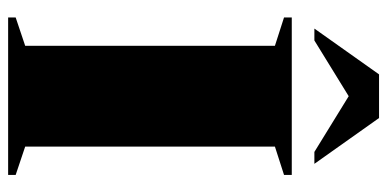

<svg xmlns="http://www.w3.org/2000/svg" viewBox="-266 -710 975 484"><g transform="rotate(90 222.0 -467.5)"><path d="M420.5 -19V0H23.5V-19L95 -43V-672.5L23.5 -695.5V-715H420.5V-695.5L349 -672.5V-43ZM362.5 -772 222 -858.5 81.5 -772H51.5L167 -935H277L392.5 -772Z"/></g></svg>

Font: Newsreader 72pt ExtraBold
Style: Regular
Weight: 800
Designer: Hugues Gentile
Foundry: Production Type
Version: Version 1.003; ttfautohint (v1.8.3)